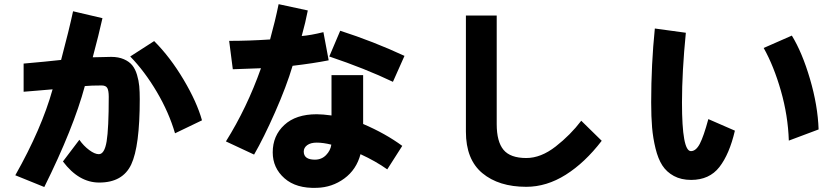

<svg xmlns="http://www.w3.org/2000/svg" viewBox="-20 -859 4040 925"><path d="M53.7 -14.6Q180.7 -239.3 233.4 -428.7Q205.1 -425.8 159.7 -422.4Q114.3 -418.9 93.8 -417V-552.7Q133.8 -555.7 194.8 -562Q255.9 -568.4 274.4 -570.3Q313.5 -717.8 332 -804.7L473.6 -771.5Q456.1 -692.4 426.8 -583Q438.5 -583 473.6 -584Q508.8 -585 515.6 -585Q550.8 -585 576.7 -573.7Q602.5 -562.5 617.2 -544.4Q631.8 -526.4 640.1 -498.5Q648.4 -470.7 650.9 -443.8Q653.3 -417 653.3 -380.9Q653.3 -154.3 612.3 -66.9Q571.3 20.5 458 20.5Q359.4 20.5 283.2 -81.1L362.3 -185.5Q382.8 -156.2 409.7 -136.2Q436.5 -116.2 456.1 -116.2Q483.4 -116.2 493.7 -177.7Q503.9 -239.3 503.9 -392.6Q503.9 -421.9 497.1 -434.6Q490.2 -447.3 469.7 -447.3Q418 -447.3 388.7 -444.3Q334 -241.2 193.4 42ZM607.4 -586.9 722.7 -661.1Q799.8 -584 864.3 -475.6Q928.7 -367.2 953.1 -279.3L823.2 -216.8Q793.9 -317.4 735.4 -416.5Q676.8 -515.6 607.4 -586.9Z M1443.4 -128.9Q1443.4 -89.8 1497.1 -89.8Q1529.3 -89.8 1550.8 -111.8Q1572.3 -133.8 1576.2 -162.1Q1537.1 -171.9 1505.9 -171.9Q1476.6 -171.9 1460 -159.7Q1443.4 -147.5 1443.4 -128.9ZM1293.9 -125Q1293.9 -205.1 1349.6 -256.8Q1405.3 -308.6 1505.9 -308.6Q1534.2 -308.6 1577.1 -302.7V-497.1H1729.5V-261.7Q1836.9 -215.8 1918 -156.2L1845.7 -43Q1791 -82 1716.8 -116.2Q1697.3 -42 1638.7 1Q1580.1 43.9 1506.8 45.9Q1407.2 49.8 1350.6 0Q1293.9 -49.8 1293.9 -125ZM1566.4 -586.9 1619.1 -710.9Q1779.3 -659.2 1928.7 -589.8L1873 -464.8Q1740.2 -528.3 1566.4 -586.9ZM1389.6 -542Q1360.4 -443.4 1305.2 -318.4Q1250 -193.4 1204.1 -114.3L1068.4 -177.7Q1169.9 -339.8 1237.3 -530.3Q1117.2 -525.4 1101.6 -525.4L1084 -662.1Q1179.7 -662.1 1281.2 -668.9Q1305.7 -757.8 1322.3 -838.9L1462.9 -808.6Q1452.1 -752 1433.6 -685.5Q1474.6 -688.5 1538.1 -704.1L1563.5 -568.4Q1489.3 -553.7 1389.6 -542Z M2224.6 -224.6V-784.2H2373V-260.7Q2373 -176.8 2405.8 -137.2Q2438.5 -97.7 2515.6 -97.7Q2585.9 -97.7 2657.2 -153.3Q2728.5 -209 2780.3 -277.3L2878.9 -180.7Q2797.9 -75.2 2705.6 -17.1Q2613.3 41 2515.6 41Q2382.8 41 2303.7 -24.9Q2224.6 -90.8 2224.6 -224.6Z M3117.2 -365.2Q3117.2 -549.8 3134.8 -721.7L3284.2 -701.2Q3265.6 -513.7 3265.6 -365.2Q3265.6 -130.9 3308.6 -130.9Q3333 -130.9 3351.6 -166.5Q3370.1 -202.1 3392.6 -285.2L3520.5 -229.5Q3494.1 -116.2 3445.8 -54.2Q3397.5 7.8 3309.6 7.8Q3261.7 7.8 3226.6 -11.2Q3191.4 -30.3 3170.9 -62Q3150.4 -93.8 3138.2 -143.6Q3126 -193.4 3121.6 -244.6Q3117.2 -295.9 3117.2 -365.2ZM3659.2 -627.9 3794.9 -687.5Q3844.7 -606.4 3882.3 -478.5Q3919.9 -350.6 3923.8 -235.4L3780.3 -181.6Q3776.4 -301.8 3742.2 -421.4Q3708 -541 3659.2 -627.9Z"/></svg>

Font: Gothic A1 Black
Style: Regular
Weight: 900
Version: Version 2.50